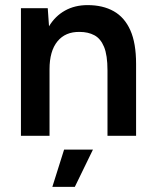

<svg xmlns="http://www.w3.org/2000/svg" viewBox="-20 -532 604 752"><path d="M62 0V-500H167L172 -429Q196 -469 234.5 -490.5Q273 -512 323 -512Q383 -512 425.5 -488Q468 -464 490.5 -413.5Q513 -363 513 -282V0H401V-256Q401 -316 387.5 -348.5Q374 -381 349.5 -394Q325 -407 292 -407Q236 -408 205 -370Q174 -332 174 -261V0ZM185 200 231 54H344L273 200Z"/></svg>

Font: Figtree Light SemiBold
Style: Regular
Weight: 600
Version: Version 2.002